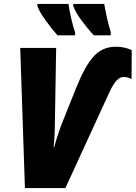

<svg xmlns="http://www.w3.org/2000/svg" viewBox="-20 -958 691 978"><path d="M543 -778 545 -791Q531 -838 523 -875.5Q515 -913 511 -938H354L353 -928Q363 -898 394.5 -855Q426 -812 458 -778ZM362 -778 363 -791Q351 -827 342 -867Q333 -907 329 -938H171L170 -928Q180 -899 212 -854.5Q244 -810 273 -778ZM313 0 540 -494Q574 -566 609 -566Q618 -566 629.5 -563.5Q641 -561 650 -555L651 -702Q635 -711 613 -715.5Q591 -720 571 -720Q500 -720 455.5 -669Q411 -618 369 -513L299 -338Q291 -320 278 -281Q265 -242 256 -209H253Q257 -240 258.5 -281Q260 -322 260 -356L266 -714H83L107 0Z"/></svg>

Font: Noto Sans Display SemiCondensed Black
Style: Italic
Weight: 900
Width: 4
Designer: Monotype Design team
Foundry: Monotype Imaging Inc.
Version: 1.000